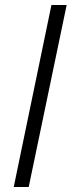

<svg xmlns="http://www.w3.org/2000/svg" viewBox="-20 -749 287 769"><path d="M35 0 186 -729H247L95 0Z"/></svg>

Font: Mona Sans ExtraLight Light
Style: Italic
Weight: 300
Italic angle: -11.6951°
Version: Version 2.000